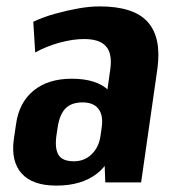

<svg xmlns="http://www.w3.org/2000/svg" viewBox="-20 -570 555 600"><path d="M302 -192 325 -356Q331 -403 311 -425.5Q291 -448 243 -448Q207 -448 165.5 -436.5Q124 -425 90 -406L84 -502Q116 -517 152 -527Q188 -537 224 -543.5Q260 -550 291 -550Q398 -550 441.5 -501.5Q485 -453 472 -356L421 0H309ZM156 10Q82 10 48 -27.5Q14 -65 23 -134L30 -181Q39 -249 84.5 -286.5Q130 -324 204 -324Q282 -324 319.5 -287.5Q357 -251 348 -182L341 -135Q331 -65 283 -27.5Q235 10 156 10ZM211 -66Q244 -66 266.5 -88Q289 -110 294 -145L298 -173Q303 -210 287.5 -230Q272 -250 238 -250Q203 -250 184.5 -231Q166 -212 160 -171L156 -144Q151 -104 163.5 -85Q176 -66 211 -66Z"/></svg>

Font: Pathway Extreme Condensed
Style: Bold Italic
Weight: 700
Width: 3
Italic angle: -8°
Version: Version 1.001;gftools[0.9.26]